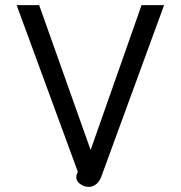

<svg xmlns="http://www.w3.org/2000/svg" viewBox="-20 -720 706 750"><path d="M278 -28Q278 -37 284 -49L45 -700H133L334 -134L533 -700H621L375 -28Q368 -10 355 0Q342 10 327 10Q314 10 302 4Q278 -8 278 -28Z"/></svg>

Font: Niramit
Style: Regular
Weight: 400
Version: Version 1.000; ttfautohint (v1.6)